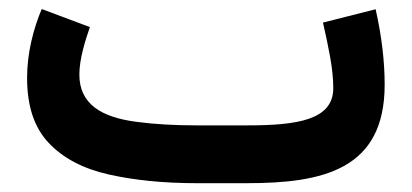

<svg xmlns="http://www.w3.org/2000/svg" viewBox="-20 -416 935 436"><path d="M540.5 0C714.4 0 853.5 -31.2 853.5 -223.6C853.5 -276.9 846.7 -334 833 -395L713.4 -364.7C719.2 -339.8 724.6 -314.5 729.5 -287.6C734.4 -260.7 736.8 -236.8 736.8 -215.8C736.8 -143.6 655.3 -131.3 541.5 -131.3H427.2C377 -131.3 331.5 -133.8 291 -139.2C210.4 -149.4 160.2 -179.7 160.2 -246.6C160.2 -282.2 173.8 -324.7 184.1 -354.5L74.7 -395.5C55.7 -350.1 41.5 -295.4 41.5 -239.3C41.5 -175.3 57.6 -126.5 90.3 -91.8C123 -57.1 168 -33.2 226.1 -20C284.2 -6.8 351.1 0 427.2 0Z"/></svg>

Font: Vazirmatn
Style: Bold
Weight: 700
Designer: Saber Rastikerdar
Foundry: Saber Rastikerdar
Version: Version 33.003